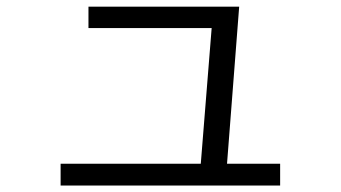

<svg xmlns="http://www.w3.org/2000/svg" viewBox="-20 -573 1040 586"><path d="M250 -552.7H710L672.9 -73.2H835V-6.8H165V-73.2H592.8L626 -487.3H250Z"/></svg>

Font: Mgen+ 1c regular
Style: Regular
Weight: 400
Designer: [Source Han Sans]
Ryoko NISHIZUKA  (kana & ideographs); Paul D. Hunt (Latin, Greek & Cyrillic); Wenlong ZHANG  (bopomofo
Version: Version 1.059.20150602